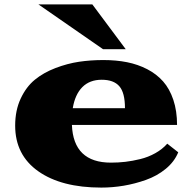

<svg xmlns="http://www.w3.org/2000/svg" viewBox="-20 -832 874 871"><path d="M447.3 -608.9 154.3 -812H398.9L550.3 -608.9ZM48.8 -262.2Q48.8 -331.1 73.7 -384.5Q98.6 -438 137.9 -470.2Q177.2 -502.4 231.4 -523.2Q285.6 -543.9 338.4 -551.8Q391.1 -559.6 448.7 -559.6Q507.3 -559.6 556.4 -549.8Q605.5 -540 647.9 -518.1Q690.4 -496.1 720 -462.6Q749.5 -429.2 766.4 -378.9Q783.2 -328.6 783.2 -265.1H306.2Q313 -94.2 483.4 -94.2Q516.6 -94.2 548.6 -97.9Q580.6 -101.6 616.5 -110.4Q652.3 -119.1 684.3 -137Q716.3 -154.8 738.8 -180.2L788.6 -141.1Q771 -98.1 731.7 -65.9Q692.4 -33.7 642.1 -15.9Q591.8 2 541 10.5Q490.2 19 439.5 19Q258.8 19 153.8 -54.9Q48.8 -128.9 48.8 -262.2ZM310.1 -341.3H546.9Q546.9 -411.6 521.2 -440.9Q495.6 -470.2 441.4 -470.2Q386.7 -470.2 353.5 -436.8Q320.3 -403.3 310.1 -341.3Z"/></svg>

Font: Goblin
Style: Regular
Weight: 400
Designer: Riccardo De Franceschi
Foundry: Sorkin Type Co.
Version: Version 1.001